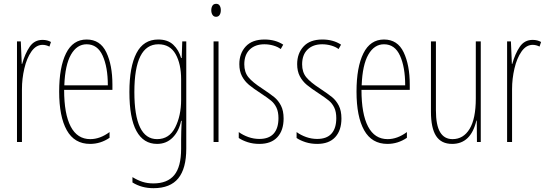

<svg xmlns="http://www.w3.org/2000/svg" viewBox="-20 -744 2864 1006"><path d="M247 -524 239 -500Q221 -509 203 -509Q169 -509 144.5 -474Q120 -439 107.5 -385Q95 -331 95 -277V0H69V-527H89L94 -409H96Q111 -463 135.5 -499Q160 -535 203 -535Q228 -535 247 -524Z M569 -301V-273H316Q316 -147 350.5 -81Q385 -15 453 -15Q504 -15 554 -52V-22Q507 10 452 10Q370 10 330 -61.5Q290 -133 290 -264Q290 -392 326 -464.5Q362 -537 434 -537Q505 -537 537 -470Q569 -403 569 -301ZM317 -297H545Q545 -392 518 -452Q491 -512 434 -512Q383 -512 352 -458Q321 -404 317 -297Z M929 -440H932L935 -527H956V35Q956 139 914 190.5Q872 242 784 242Q722 242 674 212V184Q702 201 727.5 209Q753 217 784 217Q857 217 893 173.5Q929 130 929 35V-12Q929 -50 932 -111H929Q918 -57 885 -23.5Q852 10 803 10Q732 10 695 -57.5Q658 -125 658 -262Q658 -394 695 -465.5Q732 -537 809 -537Q859 -537 888 -509.5Q917 -482 929 -440ZM684 -262Q684 -15 803 -15Q867 -15 898 -76.5Q929 -138 929 -221V-329Q929 -409 900 -460.5Q871 -512 810 -512Q684 -512 684 -262Z M1137 -691Q1137 -675 1130.5 -665.5Q1124 -656 1112 -656Q1100 -656 1093.5 -666Q1087 -676 1087 -690Q1087 -704 1093 -714Q1099 -724 1113 -724Q1125 -724 1131 -714.5Q1137 -705 1137 -691ZM1125 0H1099V-527H1125Z M1339 10Q1306 10 1278 1Q1250 -8 1231 -21V-52Q1253 -36 1281 -26Q1309 -16 1339 -16Q1389 -16 1414 -44Q1439 -72 1439 -125Q1439 -158 1428.5 -180Q1418 -202 1400.5 -216.5Q1383 -231 1348 -254Q1308 -280 1285 -299Q1262 -318 1248 -344.5Q1234 -371 1234 -408Q1234 -464 1267.5 -500.5Q1301 -537 1366 -537Q1423 -537 1464 -510L1451 -487Q1435 -499 1412 -505.5Q1389 -512 1365 -512Q1317 -512 1288.5 -484.5Q1260 -457 1260 -407Q1260 -366 1281.5 -339.5Q1303 -313 1354 -280Q1396 -252 1417 -235Q1438 -218 1452 -191Q1466 -164 1466 -123Q1466 -61 1433.5 -25.5Q1401 10 1339 10Z M1642 10Q1609 10 1581 1Q1553 -8 1534 -21V-52Q1556 -36 1584 -26Q1612 -16 1642 -16Q1692 -16 1717 -44Q1742 -72 1742 -125Q1742 -158 1731.5 -180Q1721 -202 1703.5 -216.5Q1686 -231 1651 -254Q1611 -280 1588 -299Q1565 -318 1551 -344.5Q1537 -371 1537 -408Q1537 -464 1570.5 -500.5Q1604 -537 1669 -537Q1726 -537 1767 -510L1754 -487Q1738 -499 1715 -505.5Q1692 -512 1668 -512Q1620 -512 1591.5 -484.5Q1563 -457 1563 -407Q1563 -366 1584.5 -339.5Q1606 -313 1657 -280Q1699 -252 1720 -235Q1741 -218 1755 -191Q1769 -164 1769 -123Q1769 -61 1736.5 -25.5Q1704 10 1642 10Z M2127 -301V-273H1874Q1874 -147 1908.5 -81Q1943 -15 2011 -15Q2062 -15 2112 -52V-22Q2065 10 2010 10Q1928 10 1888 -61.5Q1848 -133 1848 -264Q1848 -392 1884 -464.5Q1920 -537 1992 -537Q2063 -537 2095 -470Q2127 -403 2127 -301ZM1875 -297H2103Q2103 -392 2076 -452Q2049 -512 1992 -512Q1941 -512 1910 -458Q1879 -404 1875 -297Z M2499 0H2479L2478 -112H2476Q2447 10 2349 10Q2292 10 2265 -31.5Q2238 -73 2238 -159V-527H2264V-167Q2264 -88 2286 -51.5Q2308 -15 2351 -15Q2408 -15 2440.5 -68.5Q2473 -122 2473 -228V-527H2499Z M2815 -524 2807 -500Q2789 -509 2771 -509Q2737 -509 2712.5 -474Q2688 -439 2675.5 -385Q2663 -331 2663 -277V0H2637V-527H2657L2662 -409H2664Q2679 -463 2703.5 -499Q2728 -535 2771 -535Q2796 -535 2815 -524Z"/></svg>

Font: Noto Sans Display Thin Cond
Style: Regular
Weight: 250
Width: 3
Designer: Monotype Design team
Foundry: Monotype Imaging Inc.
Version: Version 1.000